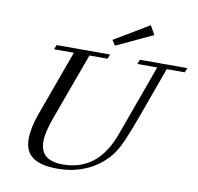

<svg xmlns="http://www.w3.org/2000/svg" viewBox="-92 -959 1101 1068"><g transform="rotate(10 458.0 -425.0)"><path d="M497.6 -716.3 478 -745.6 674.3 -862.8 703.1 -812.5ZM300.8 13.2Q204.6 13.2 159.7 -20.3Q114.7 -53.7 114.7 -121.1Q114.7 -185.5 143.6 -264.6L279.3 -637.7H167.5L177.2 -663.1H479.5L469.2 -637.7H367.2L229.5 -260.7Q197.8 -173.8 197.8 -125Q197.8 -67.4 230.2 -41.3Q262.7 -15.1 326.2 -15.1Q424.8 -15.1 494.4 -69.6Q564 -124 605 -237.8L750 -637.7H637.7L647.5 -663.1H916L905.8 -637.7H803.7L702.1 -356.9Q668.5 -264.2 644 -208.7Q619.6 -153.3 595.2 -122.1Q542.5 -55.2 466.3 -21Q390.1 13.2 300.8 13.2Z"/></g></svg>

Font: Elstob
Style: Italic
Weight: 400
Italic angle: -20°
Designer: Peter S. Baker
Version: Version 1.015